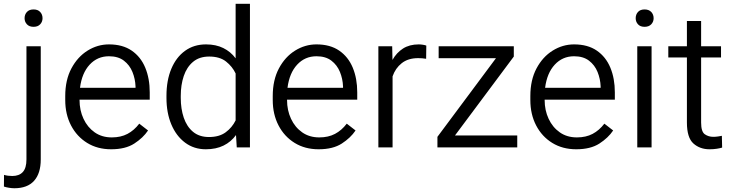

<svg xmlns="http://www.w3.org/2000/svg" viewBox="-62 -770 3828 1003"><path d="M66.4 -674.8Q66.4 -694.3 78.6 -707.5Q90.8 -720.7 113.3 -720.7Q135.7 -720.7 147.9 -707.5Q160.2 -694.3 160.2 -674.8Q160.2 -656.2 147.9 -643.1Q135.7 -629.9 113.3 -629.9Q90.8 -629.9 78.6 -643.1Q66.4 -656.2 66.4 -674.8ZM76.2 -528.3H150.9V63Q150.9 135.7 116 174.6Q81.1 213.4 12.7 213.4Q0.5 213.4 -14.9 210.9Q-30.3 208.5 -41.5 204.6L-41 143.6Q-21 149.4 2 149.4Q38.1 149.4 57.1 128.7Q76.2 107.9 76.2 63Z M518.6 9.8Q447.3 9.8 393.3 -23.4Q339.4 -56.6 309.1 -114.7Q278.8 -172.9 278.8 -247.6V-268.1Q278.8 -352.1 311 -412.6Q343.3 -473.1 395.5 -505.6Q447.8 -538.1 507.3 -538.1Q578.6 -538.1 626 -505.6Q673.3 -473.1 696.8 -416.5Q720.2 -359.9 720.2 -287.6V-249.5H353.5V-247.6Q353.5 -193.8 374.3 -149.4Q395 -105 432.6 -78.6Q470.2 -52.2 522 -52.2Q569.3 -52.2 604 -70.6Q638.7 -88.9 665.5 -124L711.4 -88.4Q685.5 -49.8 639.4 -20Q593.3 9.8 518.6 9.8ZM507.3 -476.1Q446.8 -476.1 406.2 -432.1Q365.7 -388.2 356 -311.5H646V-318.4Q644.5 -357.9 629.9 -394Q615.2 -430.2 585.2 -453.1Q555.2 -476.1 507.3 -476.1Z M807.6 -258.8V-269Q807.6 -350.1 833 -410.6Q858.4 -471.2 904.8 -504.6Q951.2 -538.1 1014.2 -538.1Q1065.9 -538.1 1104.5 -519Q1143.1 -500 1168.9 -465.3V-750H1243.7V0H1174.8L1170.9 -64.5Q1145 -28.8 1105.7 -9.5Q1066.4 9.8 1013.2 9.8Q951.2 9.8 904.8 -24.9Q858.4 -59.6 833 -120.1Q807.6 -180.7 807.6 -258.8ZM882.3 -269V-258.8Q882.3 -201.7 897.9 -155.3Q913.6 -108.9 946.3 -81.5Q979 -54.2 1029.8 -54.2Q1083.5 -54.2 1116.9 -78.9Q1150.4 -103.5 1168.9 -141.1V-386.2Q1151.9 -422.4 1118.9 -448.5Q1085.9 -474.6 1030.8 -474.6Q979.5 -474.6 946.5 -447Q913.6 -419.4 897.9 -372.8Q882.3 -326.2 882.3 -269Z M1602.5 9.8Q1531.2 9.8 1477.3 -23.4Q1423.3 -56.6 1393.1 -114.7Q1362.8 -172.9 1362.8 -247.6V-268.1Q1362.8 -352.1 1395 -412.6Q1427.2 -473.1 1479.5 -505.6Q1531.7 -538.1 1591.3 -538.1Q1662.6 -538.1 1710 -505.6Q1757.3 -473.1 1780.8 -416.5Q1804.2 -359.9 1804.2 -287.6V-249.5H1437.5V-247.6Q1437.5 -193.8 1458.3 -149.4Q1479 -105 1516.6 -78.6Q1554.2 -52.2 1606 -52.2Q1653.3 -52.2 1688 -70.6Q1722.7 -88.9 1749.5 -124L1795.4 -88.4Q1769.5 -49.8 1723.4 -20Q1677.2 9.8 1602.5 9.8ZM1591.3 -476.1Q1530.8 -476.1 1490.2 -432.1Q1449.7 -388.2 1439.9 -311.5H1730V-318.4Q1728.5 -357.9 1713.9 -394Q1699.2 -430.2 1669.2 -453.1Q1639.2 -476.1 1591.3 -476.1Z M2165 -531.7 2164.1 -462.9Q2144 -466.3 2122.6 -466.3Q2069.8 -466.3 2036.6 -439.9Q2003.4 -413.6 1988.8 -371.1V0H1914.6V-528.3H1986.8L1988.3 -457Q2009.3 -494.6 2043.2 -516.4Q2077.1 -538.1 2125.5 -538.1Q2135.7 -538.1 2147.9 -536.1Q2160.2 -534.2 2165 -531.7Z M2640.1 -62.5V0H2223.1V-55.2L2528.8 -465.8H2229.5V-528.3H2622.1V-474.6L2314.9 -62.5Z M2948.2 9.8Q2877 9.8 2823 -23.4Q2769 -56.6 2738.8 -114.7Q2708.5 -172.9 2708.5 -247.6V-268.1Q2708.5 -352.1 2740.7 -412.6Q2772.9 -473.1 2825.2 -505.6Q2877.4 -538.1 2937 -538.1Q3008.3 -538.1 3055.7 -505.6Q3103 -473.1 3126.5 -416.5Q3149.9 -359.9 3149.9 -287.6V-249.5H2783.2V-247.6Q2783.2 -193.8 2804 -149.4Q2824.7 -105 2862.3 -78.6Q2899.9 -52.2 2951.7 -52.2Q2999 -52.2 3033.7 -70.6Q3068.4 -88.9 3095.2 -124L3141.1 -88.4Q3115.2 -49.8 3069.1 -20Q3022.9 9.8 2948.2 9.8ZM2937 -476.1Q2876.5 -476.1 2835.9 -432.1Q2795.4 -388.2 2785.6 -311.5H3075.7V-318.4Q3074.2 -357.9 3059.6 -394Q3044.9 -430.2 3014.9 -453.1Q2984.9 -476.1 2937 -476.1Z M3258.8 -674.8Q3258.8 -694.3 3270.8 -707.5Q3282.7 -720.7 3305.2 -720.7Q3327.6 -720.7 3340.1 -707.5Q3352.5 -694.3 3352.5 -674.8Q3352.5 -656.2 3340.1 -643.1Q3327.6 -629.9 3305.2 -629.9Q3282.7 -629.9 3270.8 -643.1Q3258.8 -656.2 3258.8 -674.8ZM3341.8 -528.3V0H3267.1V-528.3Z M3704.6 -528.3V-469.7H3600.6V-129.9Q3600.6 -82 3619.9 -68.6Q3639.2 -55.2 3664.1 -55.2Q3676.8 -55.2 3689 -57.1Q3701.2 -59.1 3709 -60.5L3710.4 1Q3699.7 4.4 3682.4 7.1Q3665 9.8 3644.5 9.8Q3594.2 9.8 3560.3 -20.5Q3526.4 -50.8 3526.4 -130.4V-469.7H3429.2V-528.3H3526.4V-660.2H3600.6V-528.3Z"/></svg>

Font: Vazirmatn FD Light
Style: Regular
Weight: 300
Designer: Saber Rastikerdar
Foundry: Saber Rastikerdar
Version: Version 33.003